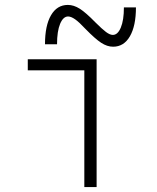

<svg xmlns="http://www.w3.org/2000/svg" viewBox="-20 -761 640 781"><path d="M323 0V-475H93V-520H373V0ZM440 -571Q416 -571 391.5 -587Q367 -603 328 -643Q302 -671 285.5 -682.5Q269 -694 257 -694Q237 -694 224.5 -664Q212 -634 212 -581H163Q163 -657 187.5 -699Q212 -741 256 -741Q280 -741 304.5 -725.5Q329 -710 368 -670Q395 -643 411 -631Q427 -619 439 -619Q459 -619 471.5 -649Q484 -679 484 -731H533Q533 -656 508.5 -613.5Q484 -571 440 -571Z"/></svg>

Font: M PLUS Code Latin Expanded Light
Style: Regular
Weight: 300
Width: 7
Designer: Coji Morishita
Foundry: UNDERFOREST DESIGN
Version: Version 1.002; ttfautohint (v1.8.3)